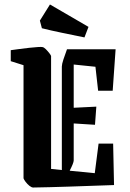

<svg xmlns="http://www.w3.org/2000/svg" viewBox="-20 -826 580 857"><path d="M28 -553V-602Q43 -604 65 -607Q87 -610 109.5 -612.5Q132 -615 148.5 -616Q165 -617 169 -616Q176 -615 184.5 -606.5Q193 -598 200 -589Q207 -580 208 -576V-72L256 -67V-529Q256 -539 263 -560.5Q270 -582 279 -606H496L483 -421H418L406 -528L309 -538V-345L410 -350L404 -269L309 -275V-110Q309 -99 291 -64L403 -53L420 -185H485L489 0Q376 4 286 7Q196 10 128 11Q121 11 111.5 3.5Q102 -4 94.5 -14Q87 -24 85 -30V-535ZM357 -659Q313 -668 259.5 -679Q206 -690 167 -700L158 -734L203 -806L375 -706Z"/></svg>

Font: Grenze Gotisch SemiBold
Style: Regular
Weight: 600
Designer: Renata Polastri
Foundry: Omnibus-Type
Version: Version 1.001